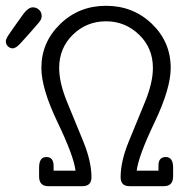

<svg xmlns="http://www.w3.org/2000/svg" viewBox="-81 -639 626 659"><path d="M-61 -497.1Q-61 -503.9 -54.7 -514.4Q-48.3 -524.9 -1 -590.8Q16.1 -613.8 31.7 -613.8Q43.9 -613.8 53 -605.5Q62 -597.2 62 -584Q62 -581.1 61.5 -578.1Q61 -575.2 59.8 -572.5Q58.6 -569.8 55.7 -565.9Q52.7 -562 49.8 -558.6Q46.9 -555.2 40.8 -548.1Q34.7 -541 28.8 -534.4Q22.9 -527.8 12.9 -516.4Q2.9 -504.9 -7.3 -494.1Q-25.4 -473.1 -37.1 -473.1Q-46.9 -473.1 -54 -480.2Q-61 -487.3 -61 -497.1ZM-61 -497.1Q-61 -503.9 -54.7 -514.4Q-48.3 -524.9 -1 -590.8Q16.1 -613.8 31.7 -613.8Q43.9 -613.8 53 -605.5Q62 -597.2 62 -584Q62 -581.1 61.5 -578.1Q61 -575.2 59.8 -572.5Q58.6 -569.8 55.7 -565.9Q52.7 -562 49.8 -558.6Q46.9 -555.2 40.8 -548.1Q34.7 -541 28.8 -534.4Q22.9 -527.8 12.9 -516.4Q2.9 -504.9 -7.3 -494.1Q-25.4 -473.1 -37.1 -473.1Q-46.9 -473.1 -54 -480.2Q-61 -487.3 -61 -497.1ZM53.2 -33.2V-64Q53.2 -100.1 78.1 -100.1Q103 -100.1 103 -68.8V-53.2H178.2Q172.4 -103 116.7 -219Q61 -335 61 -405.8Q61 -493.7 125.5 -556.4Q189.9 -619.1 283 -619.1Q376 -619.1 440.4 -557.1Q504.9 -495.1 504.9 -405.8Q504.9 -335 449.5 -219Q394 -103 388.2 -53.2H462.9V-68.8Q461.9 -99.6 487.8 -100.1Q512.7 -100.1 513.2 -64.9V-34.2Q513.2 0 481.9 0H363.8Q333 0 333 -30.8Q333 -85 361.1 -153.6Q389.2 -222.2 416.5 -288.6Q443.8 -355 443.8 -405.8Q443.8 -474.6 396 -520.3Q348.1 -565.9 283.2 -565.9Q216.3 -565.9 169.2 -520Q122.1 -474.1 122.1 -405.8Q122.1 -355 149.4 -288.6Q176.8 -222.2 204.8 -153.6Q232.9 -85 232.9 -30.8Q232.9 0 202.1 0H85Q53.2 0 53.2 -33.2Z"/></svg>

Font: CMU Typewriter Text
Style: Light
Weight: 200
Version: Version 0.7.0